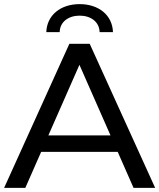

<svg xmlns="http://www.w3.org/2000/svg" viewBox="-21 -913 774 933"><path d="M102 0 179 -175H551L628 0H733L415 -700H316L-1 0ZM365 -598 516 -255H214ZM269 -757C270 -806 311 -837 366 -837C421 -837 462 -806 463 -757H528C525 -840 458 -893 366 -893C274 -893 207 -840 204 -757Z"/></svg>

Font: Malon Grotesk Med
Style: Regular
Weight: 500
Designer: Julieta Ulanovsky
Foundry: Julieta Ulanovsky
Version: Version 7.200